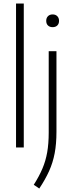

<svg xmlns="http://www.w3.org/2000/svg" viewBox="-20 -828 408 1078"><path d="M70 0V-808H113.5V0ZM200.5 230.5 169.5 209.5Q199.5 162.5 218 119Q236.5 75.5 245 27Q253.5 -21.5 253.5 -83.5V-540.5H297V-88.5Q297 -20.5 287 32.2Q277 85 255.8 132.2Q234.5 179.5 200.5 230.5ZM275.5 -675.5Q259 -675.5 249.2 -685Q239.5 -694.5 239.5 -711Q239.5 -727 249.2 -737Q259 -747 275.5 -747Q292 -747 301.8 -737Q311.5 -727 311.5 -711Q311.5 -694.5 301.8 -685Q292 -675.5 275.5 -675.5Z"/></svg>

Font: Encode Sans Condensed Condensed ExtraLight
Style: Regular
Weight: 200
Width: 3
Designer: Multiple Designers
Foundry: Impallari Type
Version: Version 3.000; ttfautohint (v1.8.3) -l 8 -r 50 -G 200 -x 14 